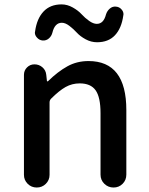

<svg xmlns="http://www.w3.org/2000/svg" viewBox="-20 -837 663 857"><path d="M86.9 -56.6V-502.9Q86.9 -522.5 100.6 -536.1Q114.3 -549.8 133.8 -549.8Q154.3 -549.8 169.4 -536.6Q184.6 -523.4 186.5 -502.9L189.5 -475.6Q190.4 -473.6 191.9 -473.6Q193.4 -473.6 194.3 -474.6Q238.3 -517.6 280.8 -541Q323.2 -564.5 375 -564.5Q543.9 -564.5 543.9 -345.7V-57.6Q543.9 -33.2 527.3 -16.6Q510.7 0 486.8 0Q462.9 0 445.8 -16.6Q428.7 -33.2 428.7 -57.6V-332Q428.7 -403.3 406.7 -434.1Q384.8 -464.8 335.9 -464.8Q301.8 -464.8 272.9 -448.7Q244.1 -432.6 208 -396.5Q201.2 -389.6 201.2 -379.9V-56.6Q201.2 -33.2 184.6 -16.6Q168 0 144 0Q120.1 0 103.5 -16.6Q86.9 -33.2 86.9 -56.6ZM413.1 -648.4Q386.7 -648.4 362.3 -661.6Q337.9 -674.8 322.8 -691.4Q307.6 -708 289.6 -721.7Q271.5 -735.4 255.9 -735.4Q224.6 -735.4 213.9 -691.4Q210 -675.8 198.2 -665.5Q186.5 -655.3 170.9 -656.2Q155.3 -657.2 144.5 -669.9Q135.7 -679.7 135.7 -691.4Q135.7 -694.3 136.7 -697.3Q144.5 -753.9 174.3 -785.6Q204.1 -817.4 254.9 -817.4Q280.3 -817.4 304.7 -803.7Q329.1 -790 344.2 -773.4Q359.4 -756.8 377.9 -743.7Q396.5 -730.5 412.1 -730.5Q442.4 -730.5 453.1 -772.5Q458 -788.1 469.7 -798.3Q481.4 -808.6 496.1 -807.6Q512.7 -806.6 522.5 -794.9Q531.2 -785.2 531.2 -773.4Q531.2 -770.5 530.3 -767.6Q522.5 -710.9 493.2 -679.7Q463.9 -648.4 413.1 -648.4Z"/></svg>

Font: Gen Jyuu GothicX Medium
Style: Regular
Weight: 500
Designer: Ryoko NISHIZUKA (kana &amp; ideographs); Paul D. Hunt (Latin, Greek &amp; Cyrillic); Wenlong ZHANG (bopomofo); Sandoll C
Version: Version 1.058.20140828